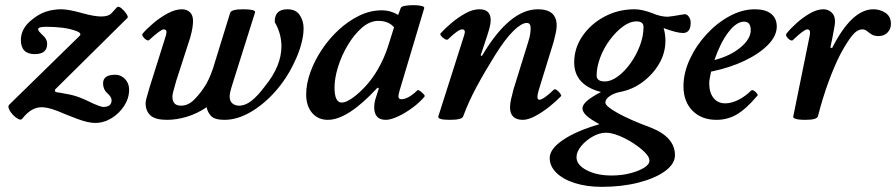

<svg xmlns="http://www.w3.org/2000/svg" viewBox="-20 -452 3477 745"><path d="M349 25Q322 25 280.5 9.5Q239 -6 204 -21Q181 -30 166 -33Q151 -36 142 -36Q101 -36 67 8Q62 15 51.5 10Q41 5 30.5 -6Q20 -17 15 -28.5Q10 -40 16 -46L285 -309Q292 -315 292 -319Q292 -325 278 -331Q251 -341 221.5 -344.5Q192 -348 159 -348Q128 -348 128 -339Q128 -334 132.5 -329Q137 -324 145 -316Q163 -301 163 -282Q163 -242 115 -242Q61 -242 61 -297Q61 -319 72 -339.5Q83 -360 107 -378Q133 -399 160.5 -407.5Q188 -416 218 -416Q246 -416 299 -401Q324 -394 342.5 -391Q361 -388 373 -388Q400 -388 412 -400L434 -424Q440 -429 451 -420Q462 -411 470 -399Q478 -387 475 -383L193 -104L195 -95Q222 -91 251.5 -85Q281 -79 319 -61Q345 -48 360.5 -42.5Q376 -37 380 -37Q413 -37 413 -63Q413 -75 398 -89Q380 -104 380 -129Q380 -162 428 -162Q449 -162 465 -145.5Q481 -129 481 -104Q481 -71 462 -41.5Q443 -12 413 6.5Q383 25 349 25Z M628 13Q583 13 564 -4Q545 -21 545 -52Q545 -58 548 -70Q551 -82 561 -115L624 -315Q625 -321 625.5 -323.5Q626 -326 626 -328Q626 -338 615 -338Q604 -338 559 -297Q555 -293 547.5 -297.5Q540 -302 535 -309.5Q530 -317 533 -321Q549 -340 575 -362Q601 -384 630.5 -400Q660 -416 686 -416Q705 -416 717 -404.5Q729 -393 729 -371Q729 -361 727 -346Q725 -331 718 -306L664 -139Q654 -105 651.5 -94Q649 -83 649 -77Q649 -42 682 -42Q710 -42 732.5 -64.5Q755 -87 770 -110Q782 -127 790.5 -146Q799 -165 806 -185L873 -402Q877 -416 923 -416Q970 -416 970 -405L884 -132Q875 -104 873 -93.5Q871 -83 871 -79Q871 -60 881.5 -51Q892 -42 908 -42Q932 -42 956 -61Q980 -80 1007 -116Q1041 -158 1056.5 -196.5Q1072 -235 1072 -272Q1072 -322 1046 -366Q1045 -416 1095 -416Q1128 -416 1143 -393.5Q1158 -371 1158 -342Q1158 -313 1148 -277.5Q1138 -242 1121 -208Q1093 -148 1049 -98Q1005 -48 953 -17.5Q901 13 851 13Q813 13 799 -2Q785 -17 782 -36Q743 -10 703.5 1.5Q664 13 628 13Z M1252 13Q1214 13 1191 -14Q1168 -41 1168 -86Q1168 -126 1184 -171Q1200 -216 1228.5 -259Q1257 -302 1294.5 -336.5Q1332 -371 1374.5 -391.5Q1417 -412 1462 -412Q1496 -412 1525 -394L1535 -421Q1537 -427 1552 -429.5Q1567 -432 1585 -432Q1603 -432 1615.5 -429Q1628 -426 1626 -420L1530 -99Q1526 -84 1526 -79Q1526 -67 1537 -67Q1564 -67 1600 -102Q1603 -104 1610.5 -98.5Q1618 -93 1624 -86.5Q1630 -80 1627 -77Q1610 -56 1582 -35Q1554 -14 1525 -0.5Q1496 13 1477 13Q1432 13 1432 -36Q1432 -44 1433.5 -53.5Q1435 -63 1440 -78L1450 -109L1445 -112Q1330 13 1252 13ZM1306 -54Q1322 -54 1346.5 -71Q1371 -88 1397.5 -116.5Q1424 -145 1445 -181Q1470 -224 1485 -270L1509 -346Q1488 -371 1448 -371Q1415 -371 1384.5 -344.5Q1354 -318 1329.5 -277Q1305 -236 1291.5 -192Q1278 -148 1278 -113Q1278 -54 1306 -54Z M1725 13Q1676 13 1681 -1L1781 -315Q1789 -338 1773 -338Q1758 -338 1718 -299Q1714 -296 1706 -300.5Q1698 -305 1692 -312.5Q1686 -320 1690 -323Q1706 -341 1731.5 -362.5Q1757 -384 1785.5 -400Q1814 -416 1840 -416Q1884 -416 1884 -374Q1884 -361 1879.5 -344Q1875 -327 1868 -306L1845 -237L1850 -235Q1957 -416 2067 -416Q2140 -416 2140 -353Q2140 -339 2136 -322Q2132 -305 2128 -289L2078 -127Q2067 -94 2065.5 -79.5Q2064 -65 2073 -65Q2088 -65 2129 -104Q2133 -108 2140.5 -102.5Q2148 -97 2153.5 -89.5Q2159 -82 2157 -79Q2140 -61 2113.5 -39.5Q2087 -18 2058.5 -2.5Q2030 13 2009 13Q1959 13 1959 -36Q1959 -49 1963 -67Q1967 -85 1973 -107L2028 -284Q2036 -309 2037.5 -321.5Q2039 -334 2039 -343Q2039 -363 2024 -363Q2004 -363 1972.5 -332.5Q1941 -302 1901 -238Q1861 -174 1829.5 -115.5Q1798 -57 1777 0Q1772 13 1725 13Z M2315 273Q2257 273 2211 258.5Q2165 244 2139 218.5Q2113 193 2113 161Q2113 126 2164.5 91Q2216 56 2306 30Q2271 11 2255.5 -3.5Q2240 -18 2240 -32Q2240 -58 2312 -95Q2208 -122 2208 -210Q2208 -265 2240 -312Q2272 -359 2325.5 -387.5Q2379 -416 2442 -416Q2458 -416 2475 -412Q2492 -408 2511 -401Q2543 -387 2571 -387Q2578 -387 2637 -397Q2646 -397 2653 -387Q2660 -377 2660 -364Q2660 -324 2630 -324Q2606 -324 2555 -343Q2562 -319 2562 -294Q2562 -247 2538 -205.5Q2514 -164 2474 -134Q2434 -104 2385 -95Q2361 -90 2345 -78.5Q2329 -67 2329 -54Q2329 -40 2376.5 -13.5Q2424 13 2505 43Q2599 80 2599 150Q2599 184 2560.5 212Q2522 240 2457.5 256.5Q2393 273 2315 273ZM2327 -136Q2351 -136 2377.5 -155.5Q2404 -175 2426.5 -206.5Q2449 -238 2463 -275Q2477 -312 2477 -347Q2477 -369 2450 -369Q2424 -369 2397 -349Q2370 -329 2346.5 -297.5Q2323 -266 2309 -229Q2295 -192 2295 -159Q2295 -136 2327 -136ZM2353 229Q2391 229 2424.5 220.5Q2458 212 2479 199Q2500 186 2500 171Q2500 157 2482 139Q2464 121 2437 103.5Q2410 86 2381.5 74.5Q2353 63 2331 63Q2306 63 2279.5 78Q2253 93 2235 115Q2217 137 2217 158Q2217 188 2256.5 208.5Q2296 229 2353 229Z M2760 13Q2702 13 2667 -22.5Q2632 -58 2632 -117Q2632 -169 2656.5 -222Q2681 -275 2721.5 -319Q2762 -363 2811 -389.5Q2860 -416 2909 -416Q2950 -416 2972 -398.5Q2994 -381 2994 -349Q2994 -313 2960.5 -278.5Q2927 -244 2869.5 -216.5Q2812 -189 2739 -174Q2735 -154 2733.5 -145.5Q2732 -137 2732 -128Q2732 -93 2748.5 -72Q2765 -51 2794 -51Q2818 -51 2845 -64.5Q2872 -78 2895 -101Q2899 -104 2905.5 -100Q2912 -96 2917 -89.5Q2922 -83 2919 -81Q2875 -29 2839 -8Q2803 13 2760 13ZM2752 -219Q2814 -235 2853.5 -268Q2893 -301 2893 -335Q2893 -368 2867 -368Q2838 -368 2807 -328Q2776 -288 2752 -219Z M3106 13Q3078 13 3067 9Q3056 5 3058 0L3122 -315Q3123 -320 3123 -322.5Q3123 -325 3123 -327Q3123 -338 3112 -338Q3100 -338 3056 -296Q3052 -293 3044.5 -297.5Q3037 -302 3032.5 -309.5Q3028 -317 3032 -322Q3047 -341 3071 -362.5Q3095 -384 3122.5 -400Q3150 -416 3175 -416Q3193 -416 3206.5 -404Q3220 -392 3220 -369Q3220 -358 3217 -343.5Q3214 -329 3210 -306L3202 -267L3209 -266Q3285 -416 3369 -416Q3395 -416 3416 -402Q3437 -388 3437 -359Q3437 -339 3423.5 -325.5Q3410 -312 3389 -312Q3372 -312 3362 -318.5Q3352 -325 3344 -331.5Q3336 -338 3326 -338Q3306 -338 3286.5 -314Q3267 -290 3241 -242Q3217 -195 3194.5 -133.5Q3172 -72 3154 -2Q3151 13 3106 13Z"/></svg>

Font: Junicode SmExp
Style: Bold Italic
Weight: 700
Width: 6
Italic angle: -11°
Designer: Peter S. Baker
Version: Version 2.205; ttfautohint (v1.8.4)